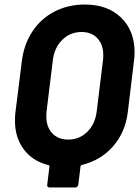

<svg xmlns="http://www.w3.org/2000/svg" viewBox="-20 -728 613 846"><path d="M573 -497Q573 -478 570 -457L543 -233Q532 -144 477.5 -82.5Q423 -21 340 -1Q335 1 335 4L325 86Q324 91 320.5 94.5Q317 98 312 98H198Q193 98 190 94.5Q187 91 188 86L198 5Q199 1 195 0Q125 -17 85.5 -69Q46 -121 46 -196Q46 -220 48 -233L76 -457Q85 -532 122.5 -589Q160 -646 220 -677Q280 -708 354 -708Q454 -708 513.5 -650.5Q573 -593 573 -497ZM434 -464Q435 -471 435 -485Q435 -531 409.5 -559Q384 -587 339 -587Q290 -587 255 -553Q220 -519 213 -464L185 -236Q184 -229 184 -216Q184 -169 210 -141Q236 -113 281 -113Q330 -113 364.5 -147Q399 -181 406 -236Z"/></svg>

Font: Barlow
Style: Bold Italic
Weight: 700
Italic angle: -7°
Designer: Jeremy Tribby
Foundry: Tribby Type
Version: Version 1.422